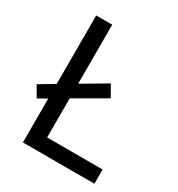

<svg xmlns="http://www.w3.org/2000/svg" viewBox="-171 -824 865 935"><g transform="rotate(30 262.0 -357.0)"><path d="M97 0V-247L48 -219L13 -279L97 -329V-714H187V-382L324 -463L360 -400L187 -300V-80H499V0Z"/></g></svg>

Font: Noto Sans Deseret
Style: Regular
Weight: 400
Designer: Monotype Design Team
Foundry: Monotype Imaging Inc.
Version: Version 2.001; ttfautohint (v1.8.4.7-5d5b)